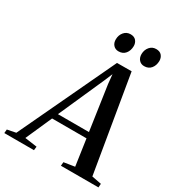

<svg xmlns="http://www.w3.org/2000/svg" viewBox="-288 -1087 1134 1225"><g transform="rotate(30 279.0 -474.5)"><path d="M-70 0 -67.5 -27.5 -4.5 -40 329 -747 436.5 -747.5 555 -41 625.5 -27.5 623.5 0H347L349.5 -27.5L429 -40L401 -233H147.5L62 -40L151.5 -27.5L148.5 0ZM166 -275.5H394.5L347 -601L340 -670.5L315.5 -612ZM299.5 -815.5Q276 -815.5 261.2 -831.8Q246.5 -848 247 -874.5Q247.5 -905.5 265.8 -927.2Q284 -949 313.5 -949Q340.5 -949 354.2 -932.8Q368 -916.5 368 -893Q367.5 -859.5 349.5 -837.5Q331.5 -815.5 299.5 -815.5ZM488.5 -815.5Q465 -815.5 450.5 -831.8Q436 -848 436 -874.5Q436.5 -905.5 454.8 -927.2Q473 -949 502 -949Q529.5 -949 543.2 -932.8Q557 -916.5 557 -893Q556.5 -859.5 538.5 -837.5Q520.5 -815.5 488.5 -815.5Z"/></g></svg>

Font: Merriweather 96pt Medium
Style: Italic
Weight: 500
Italic angle: -7.8°
Version: Version 2.101